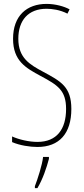

<svg xmlns="http://www.w3.org/2000/svg" viewBox="-20 -744 429 985"><path d="M346 -185C346 -299 292 -327 201 -376C132 -413 74 -447 74 -545C74 -640 125 -699 219 -699C246 -699 287 -694 326 -674L337 -696C310 -711 264 -724 219 -724C117 -724 47 -663 47 -545C47 -431 113 -395 189 -354C277 -307 319 -280 319 -185C319 -82 272 -16 172 -16C129 -16 77 -28 42 -44V-15C81 2 134 10 172 10C284 10 346 -59 346 -185ZM231 71V61H201C197 101 173 175 159 211V221H172C199 176 219 117 231 71Z"/></svg>

Font: Noto Sans Ethiopic ExtraCondensed Thin
Style: Regular
Weight: 100
Width: 2
Designer: Monotype Design Team
Foundry: Monotype Imaging Inc.
Version: Version 2.102